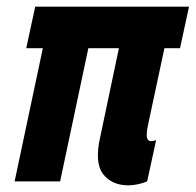

<svg xmlns="http://www.w3.org/2000/svg" viewBox="-20 -546 589 578"><path d="M24 0 109 -401H59L86 -526H549L522 -401H475L425 -167Q420 -142 422.5 -131.5Q425 -121 435 -121Q441 -121 450 -124L423 0Q412 5 396 8.5Q380 12 367 12Q316 12 290 -22.5Q264 -57 282 -135L338 -401H246L161 0Z"/></svg>

Font: Radio Canada Condensed
Style: Bold Italic
Weight: 700
Width: 3
Italic angle: -12°
Designer: Charles Daoud, Etienne Aubert Bonn, Alexandre Saumier Demers, Jacques Le Bailly
Foundry: Radio-Canada
Version: Version 2.104; ttfautohint (v1.8.4.7-5d5b);gftools[0.9.28.de